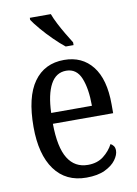

<svg xmlns="http://www.w3.org/2000/svg" viewBox="-87 -823 636 891"><g transform="rotate(-10 231.0 -378.0)"><path d="M248 10Q151 10 98.5 -62Q46 -134 46 -264Q46 -405 96.5 -475.5Q147 -546 239 -546Q324 -546 372.5 -484.5Q421 -423 421 -305V-263H137Q138 -152 170.5 -99.5Q203 -47 265 -47Q309 -47 338.5 -70Q368 -93 384 -124Q392 -120 398 -112Q404 -104 404 -90Q404 -70 387 -46.5Q370 -23 335.5 -6.5Q301 10 248 10ZM330 -314Q330 -395 309.5 -445Q289 -495 240 -495Q192 -495 166.5 -448Q141 -401 138 -314ZM258 -606Q235 -624 206 -652.5Q177 -681 152.5 -710Q128 -739 117 -756V-766H216Q224 -744 238 -717Q252 -690 267.5 -664Q283 -638 295 -619V-606Z"/></g></svg>

Font: Noto Serif Georgian Condensed
Style: Regular
Weight: 400
Width: 3
Designer: Monotype Design Team, Akaki Razmadze
Foundry: Google LLC
Version: Version 2.003; ttfautohint (v1.8.4.7-5d5b)